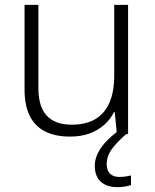

<svg xmlns="http://www.w3.org/2000/svg" viewBox="-20 -552 636 790"><path d="M507 -532V0H461L452 -91H449Q435 -62 409.5 -39Q384 -16 349 -3Q314 10 268 10Q207 10 165 -11.5Q123 -33 102 -76Q81 -119 81 -184V-532H138V-189Q138 -113 172.5 -76Q207 -39 275 -39Q334 -39 372.5 -62Q411 -85 430.5 -130Q450 -175 450 -242V-532ZM419 123Q419 149 432.5 162.5Q446 176 471 176Q486 176 498.5 174Q511 172 519 170V210Q508 213 494.5 215.5Q481 218 463 218Q419 218 394.5 195.5Q370 173 370 130Q370 104 382.5 78.5Q395 53 417 30Q439 7 466 -13L499 0Q465 29 442 59Q419 89 419 123Z"/></svg>

Font: Noto Sans Thai Light
Style: Regular
Weight: 300
Designer: Monotype Design Team
Foundry: Monotype Imaging Inc.
Version: Version 2.001